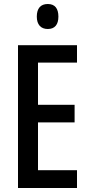

<svg xmlns="http://www.w3.org/2000/svg" viewBox="-20 -940 449 960"><path d="M219 -920C183 -920 164 -898 164 -857C164 -817 184 -795 219 -795C254 -795 272 -817 272 -857C272 -897 255 -920 219 -920ZM365 0V-89H170V-328H353V-416H170V-627H365V-714H70V0Z"/></svg>

Font: Noto Sans Lao ExtraCondensed Medium
Style: Regular
Weight: 500
Width: 2
Designer: Monotype Design Team
Foundry: Monotype Imaging Inc.
Version: Version 2.003